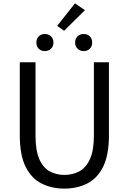

<svg xmlns="http://www.w3.org/2000/svg" viewBox="-20 -1102 761 1135"><path d="M360 13Q286 13 226 -17Q166 -47 131.5 -116Q97 -185 97 -303V-734H190V-300Q190 -212 212.5 -161Q235 -110 274 -89Q313 -68 360 -68Q409 -68 448.5 -89Q488 -110 511.5 -161Q535 -212 535 -300V-734H624V-303Q624 -185 589.5 -116Q555 -47 495 -17Q435 13 360 13ZM245 -800Q223 -800 209 -814Q195 -828 195 -850Q195 -873 209 -887Q223 -901 245 -901Q267 -901 281.5 -887Q296 -873 296 -850Q296 -828 281.5 -814Q267 -800 245 -800ZM359 -920 318 -949 423 -1082 482 -1042ZM475 -800Q453 -800 438.5 -814Q424 -828 424 -850Q424 -873 438.5 -887Q453 -901 475 -901Q497 -901 511 -887Q525 -873 525 -850Q525 -828 511 -814Q497 -800 475 -800Z"/></svg>

Font: Source Han Sans SC
Style: Regular
Weight: 400
Designer: Ryoko NISHIZUKA 西塚涼子 (kana, bopomofo & ideographs); Paul D. Hunt (Latin, Greek & Cyrillic); Sandoll Communications 산돌커뮤니
Foundry: Adobe
Version: Version 2.002;hotconv 1.0.116;makeotfexe 2.5.65601; ttfautoh